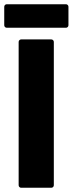

<svg xmlns="http://www.w3.org/2000/svg" viewBox="-39 -886 343 906"><path d="M61 0Q56 0 52.5 -3.5Q49 -7 49 -12V-688Q49 -693 52.5 -696.5Q56 -700 61 -700H203Q208 -700 211.5 -696.5Q215 -693 215 -688V-12Q215 -7 211.5 -3.5Q208 0 203 0ZM-7 -755Q-12 -755 -15.5 -758.5Q-19 -762 -19 -767V-854Q-19 -859 -15.5 -862.5Q-12 -866 -7 -866H272Q277 -866 280.5 -862.5Q284 -859 284 -854V-767Q284 -762 280.5 -758.5Q277 -755 272 -755Z"/></svg>

Font: LinhAnh ExtBd
Style: Regular
Weight: 800
Designer: Jeremy Tribby
Foundry: Tribby Type
Version: Version 1.408